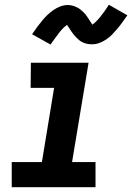

<svg xmlns="http://www.w3.org/2000/svg" viewBox="-20 -782 552 802"><path d="M29 0V-105H155L206 -415H108L109 -520H350L281 -105H379V0ZM191 -596 114 -639Q126 -657 137 -671.5Q148 -686 158 -698Q168 -710 178.5 -720Q189 -730 202.5 -739.5Q216 -749 231.5 -755Q247 -761 263 -761Q272 -761 280.5 -759Q289 -757 298 -753Q307 -749 313 -744.5Q319 -740 326 -733.5Q333 -727 338.5 -720Q344 -713 348 -706.5Q352 -700 357 -692.5Q362 -685 366 -679Q382 -691 398 -710.5Q414 -730 435 -762L512 -718Q500 -701 489 -686Q478 -671 468 -659.5Q458 -648 448 -637.5Q438 -627 424 -617.5Q410 -608 395 -602.5Q380 -597 364 -597Q355 -597 346 -598.5Q337 -600 328 -604Q319 -608 313 -612.5Q307 -617 300 -624Q293 -631 287.5 -638Q282 -645 278 -651Q274 -657 268.5 -665.5Q263 -674 260 -678Q244 -667 228.5 -647Q213 -627 191 -596Z"/></svg>

Font: Iosevka SS18 Extrabold
Style: Italic
Weight: 800
Italic angle: -9°
Monospace: yes
Designer: Belleve Invis
Foundry: Belleve Invis
Version: Version 25.1.1; ttfautohint (v1.8.4)